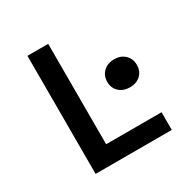

<svg xmlns="http://www.w3.org/2000/svg" viewBox="-151 -788 901 921"><g transform="rotate(-30 300.0 -327.0)"><path d="M120 0V-654H235V-98H542V0ZM471 -277Q436 -277 412.5 -298Q389 -319 389 -354Q389 -389 412.5 -410.5Q436 -432 471 -432Q507 -432 530 -410.5Q553 -389 553 -354Q553 -319 530 -298Q507 -277 471 -277Z"/></g></svg>

Font: Source Code Pro ExtraLight SemiBold
Style: Regular
Weight: 600
Monospace: yes
Version: Version 1.018;hotconv 1.0.116;makeotfexe 2.5.65601